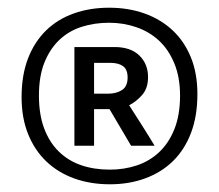

<svg xmlns="http://www.w3.org/2000/svg" viewBox="-20 -708 568 498"><path d="M173 -586H277Q319 -586 341.5 -564Q364 -542 364 -508Q364 -479 348.5 -461.5Q333 -444 315 -435Q331 -410 348.5 -382.5Q366 -355 381 -330H320L264 -425H224V-330H173ZM224 -465H260Q282 -465 296.5 -474.5Q311 -484 311 -507Q311 -528 299 -536.5Q287 -545 266 -545H224ZM492 -464Q492 -407 475.5 -363.5Q459 -320 429 -290.5Q399 -261 357 -245.5Q315 -230 265 -230Q215 -230 173 -245Q131 -260 100.5 -289Q70 -318 53 -360Q36 -402 36 -456Q36 -513 52.5 -556Q69 -599 99 -628.5Q129 -658 171 -673Q213 -688 263 -688Q313 -688 355 -673Q397 -658 427.5 -629.5Q458 -601 475 -559.5Q492 -518 492 -464ZM447 -460Q447 -508 432 -544Q417 -580 392 -603Q367 -626 333.5 -637.5Q300 -649 263 -649Q225 -649 192 -638.5Q159 -628 134.5 -605Q110 -582 95.5 -546.5Q81 -511 81 -460Q81 -411 94.5 -375Q108 -339 132.5 -315Q157 -291 190.5 -279.5Q224 -268 265 -268Q302 -268 335 -279Q368 -290 393 -313.5Q418 -337 432.5 -373.5Q447 -410 447 -460Z"/></svg>

Font: Mukta Mahee ExtraBold
Style: Regular
Weight: 800
Designer: Shuchita Grover, Noopur Datye, Girish Dalvi, Yashodeep Gholap
Foundry: Ek Type
Version: Version 2.538;PS 1.000;hotconv 16.6.51;makeotf.lib2.5.65220;